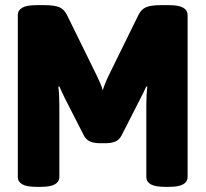

<svg xmlns="http://www.w3.org/2000/svg" viewBox="-20 -722 797 744"><path d="M120 2Q83 2 66 -8Q49 -18 49 -36V-664Q49 -682 66 -692Q83 -702 120 -702H154Q191 -702 210 -694Q229 -686 240 -663L355 -429Q361 -416 368 -400.5Q375 -385 378 -372Q382 -385 388.5 -401Q395 -417 401 -429L516 -663Q527 -686 546 -694Q565 -702 603 -702H636Q673 -702 690 -692Q707 -682 707 -664V-36Q707 -18 690 -8Q673 2 636 2H618Q581 2 564 -8Q547 -18 547 -36V-315Q547 -334 548 -353Q549 -372 551 -386L547 -387Q542 -376 536 -364Q530 -352 525 -342L451 -197Q442 -180 427 -173.5Q412 -167 387 -167H369Q345 -167 329.5 -173.5Q314 -180 305 -197L231 -342Q226 -352 220.5 -364Q215 -376 210 -387L206 -386Q208 -372 209 -352.5Q210 -333 210 -315V-36Q210 -18 193 -8Q176 2 139 2Z"/></svg>

Font: Asap Semi Condensed ExtraBold
Style: Regular
Weight: 800
Width: 4
Designer: Pablo Cosgaya
Foundry: Omnibus-Type
Version: Version 3.001; ttfautohint (v1.8.4.7-5d5b)